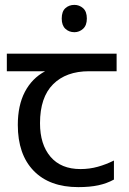

<svg xmlns="http://www.w3.org/2000/svg" viewBox="-20 -757 530 787"><path d="M285 -737Q305 -737 320.5 -723.5Q336 -710 336 -681Q336 -653 320.5 -639Q305 -625 285 -625Q263 -625 248 -639Q233 -653 233 -681Q233 -710 248 -723.5Q263 -737 285 -737ZM301 10Q183 10 118 -57Q53 -124 53 -245Q53 -325 82 -380.5Q111 -436 165 -465H8V-537H458V-465H345Q251 -465 197.5 -411.5Q144 -358 144 -252Q144 -165 187 -114.5Q230 -64 310 -64Q347 -64 381 -73.5Q415 -83 447 -99V-21Q418 -5 383 2.5Q348 10 301 10Z"/></svg>

Font: odia115
Style: Regular
Weight: 400
Designer: Amélie Bonet and Sol Matas
Foundry: Google LLC
Version: Version 2.003